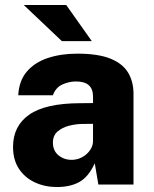

<svg xmlns="http://www.w3.org/2000/svg" viewBox="-20 -743 618 773"><path d="M209 10Q160.5 10 120.2 -8.8Q80 -27.5 56.2 -63.5Q32.5 -99.5 32.5 -151.5Q32.5 -236 97.8 -281.5Q163 -327 302 -327.5L354.5 -328V-354.5Q354.5 -385 337.2 -400.2Q320 -415.5 283 -415Q257.5 -414.5 231 -402.8Q204.5 -391 193 -359.5H53.5Q56.5 -418 88.2 -455Q120 -492 172.8 -509.5Q225.5 -527 291 -527Q375.5 -527 425 -506.8Q474.5 -486.5 496 -450.2Q517.5 -414 517.5 -365V0H376L361.5 -85.5Q336.5 -31 299.8 -10.5Q263 10 209 10ZM268 -99.5Q285 -99.5 300.5 -105.5Q316 -111.5 328 -122.2Q340 -133 347 -146Q354 -159 354.5 -174V-244.5L312.5 -244Q286.5 -244 258.8 -237Q231 -230 212 -213.8Q193 -197.5 193 -169Q193 -136.5 215.2 -118Q237.5 -99.5 268 -99.5ZM246.5 -723H75.5L229 -577.5H349.5Z"/></svg>

Font: Public Sans ExtraBold
Style: Regular
Weight: 800
Designer: The Public Sans Project Authors: Dan O. Williams and USWDS (Libre Franklin designed by Pablo Impallari and Rodrigo Fuenz
Version: Version 1.007